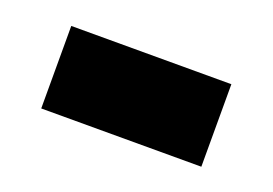

<svg xmlns="http://www.w3.org/2000/svg" viewBox="-38 -467 417 293"><g transform="rotate(20 170.0 -320.0)"><path d="M40 -253V-387H300V-253Z"/></g></svg>

Font: Tektur SemiBold
Style: Regular
Weight: 600
Designer: Adam Jagosz
Foundry: Adam Jagosz
Version: Version 1.005;gftools[0.9.30]